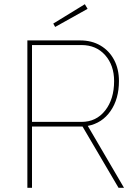

<svg xmlns="http://www.w3.org/2000/svg" viewBox="-20 -892 649 912"><path d="M110 0V-700H361Q416 -700 457.5 -675.5Q499 -651 522 -607.5Q545 -564 545 -507Q545 -422 505 -364.5Q465 -307 397 -294L569 0H543L372 -291Q367 -291 361 -291H132V0ZM132 -313H367Q437 -313 479.5 -367Q522 -421 522 -507Q522 -582 479.5 -630Q437 -678 367 -678H132ZM242 -764 233 -780 383 -872 396 -850Z"/></svg>

Font: Lexend Thin
Style: Regular
Weight: 100
Designer: Bonnie Shaver-Troup, Thomas Jockin
Foundry: Lexend
Version: Version 1.007; ttfautohint (v1.8.3)